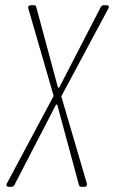

<svg xmlns="http://www.w3.org/2000/svg" viewBox="-20 -720 440 740"><path d="M13 0H24C29 0 33 -2 36 -8L195 -315C196 -318 200 -318 201 -315L284 -8C285 -2 289 0 294 0H306C312 0 317 -5 315 -12L217 -346C216 -348 217 -350 218 -352L398 -688C402 -695 398 -700 391 -700H380C375 -700 371 -698 368 -692L209 -384C208 -381 204 -381 203 -384L120 -692C119 -698 115 -700 110 -700H99C92 -700 87 -695 89 -688L186 -353C187 -351 186 -349 185 -347L6 -12C3 -5 6 0 13 0Z"/></svg>

Font: Barlow Condensed Thin
Style: Italic
Weight: 250
Width: 3
Italic angle: -7°
Designer: Jeremy Tribby
Foundry: Tribby Type
Version: Version 1.422;hotconv 1.0.109;makeotfexe 2.5.65596